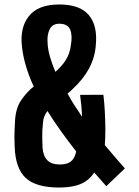

<svg xmlns="http://www.w3.org/2000/svg" viewBox="-20 -829 622 858"><path d="M244 9Q141.5 9 95.2 -33.5Q49 -76 45.5 -173.5Q44.5 -198 44.5 -215.5Q44.5 -233 45.2 -249.5Q46 -266 47 -285.5Q49.5 -344 73.8 -380Q98 -416 130.5 -442.5Q109.5 -488.5 96.2 -532.8Q83 -577 78.5 -618Q67.5 -704 108.8 -756.5Q150 -809 245 -809Q337 -809 377 -761.5Q417 -714 408 -625.5Q404 -572.5 378.5 -524.2Q353 -476 306 -432.5Q300.5 -427 294.5 -421.5Q288.5 -416 282 -410.5Q296.5 -384 313 -358.2Q329.5 -332.5 347 -307Q346 -328.5 343.8 -353.2Q341.5 -378 338 -405L442 -405.5Q446 -373.5 448.2 -334.2Q450.5 -295 450.8 -255Q451 -215 448.5 -180.5Q475 -148.5 498.2 -122Q521.5 -95.5 538 -76.5L455 3Q442 -12 428.5 -27.2Q415 -42.5 401 -58Q386 -34.5 364 -19.5Q342 -4.5 312 2.2Q282 9 244 9ZM247 -94Q269 -94 283.8 -100Q298.5 -106 307.2 -119Q316 -132 320.5 -152Q286.5 -195.5 253.8 -241Q221 -286.5 192 -333Q184 -322.5 178.5 -309.5Q173 -296.5 172 -280Q170 -260.5 169.2 -246.2Q168.5 -232 168.8 -215Q169 -198 170 -170.5Q172.5 -133 191 -113.5Q209.5 -94 247 -94ZM227.5 -508Q252 -529.5 266.5 -549.8Q281 -570 287.8 -589Q294.5 -608 296.5 -625.5Q304.5 -670.5 293.5 -696.8Q282.5 -723 245 -723Q214.5 -723 202.2 -698.5Q190 -674 192.5 -639Q193.5 -610 203 -576.5Q212.5 -543 227.5 -508Z"/></svg>

Font: Big Shoulders Display Thin ExtraBold
Style: Regular
Weight: 800
Version: Version 2.002